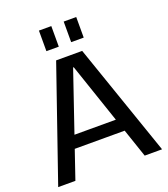

<svg xmlns="http://www.w3.org/2000/svg" viewBox="-159 -1010 980 1122"><g transform="rotate(-20 331.0 -449.0)"><path d="M250 -700H412L654 0H546L333 -627H329L115 0H8ZM154 -255H506V-177H154ZM292 -898V-770H215V-898ZM447 -898V-770H369V-898Z"/></g></svg>

Font: Pathway Extreme 8pt Thin 12pt Medium
Style: Regular
Weight: 500
Version: Version 1.001;gftools[0.9.26]